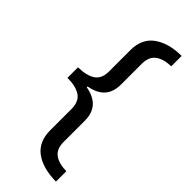

<svg xmlns="http://www.w3.org/2000/svg" viewBox="-281 -749 942 942"><g transform="rotate(45 190.0 -278.0)"><path d="M348 158Q256 157 203 118Q150 79 150 -1V-148Q150 -199 118.5 -220.5Q87 -242 28 -242V-315Q87 -316 118.5 -337Q150 -358 150 -408V-556Q150 -636 205 -675Q260 -714 348 -714V-642Q296 -641 266.5 -619Q237 -597 237 -548V-404Q237 -301 128 -282V-276Q237 -257 237 -154V-7Q237 42 266 63.5Q295 85 348 86Z"/></g></svg>

Font: Noto Sans Warang Citi
Style: Regular
Weight: 400
Designer: Mangu Purty
Foundry: Mangu Purty
Version: Version 3.002; ttfautohint (v1.8.4.7-5d5b)